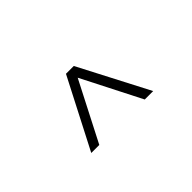

<svg xmlns="http://www.w3.org/2000/svg" viewBox="-30 -932 660 660"><g transform="rotate(-45 300.0 -602.0)"><path d="M150 -475 281 -729H319L451 -475H410L300 -691L189 -475Z"/></g></svg>

Font: Mona Sans ExtraLight
Style: Regular
Weight: 200
Designer: Deni Anggara
Foundry: GitHub
Version: Version 2.000